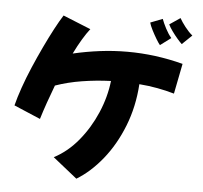

<svg xmlns="http://www.w3.org/2000/svg" viewBox="-60 -931 1114 1056"><g transform="rotate(5 496.5 -403.0)"><path d="M913 -726Q904 -734 888 -752.5Q872 -771 857 -792Q842 -813 835 -828L894 -868Q905 -848 925.5 -821.5Q946 -795 967 -778ZM794 -710Q786 -719 772.5 -741.5Q759 -764 746.5 -788.5Q734 -813 730 -829L797 -855Q805 -833 820 -804Q835 -775 853 -754ZM172 -248 26 -310Q37 -354 56.5 -410Q76 -466 101.5 -525.5Q127 -585 154 -642Q181 -699 206.5 -747Q232 -795 252 -826L405 -764Q386 -740 364 -703.5Q342 -667 320 -622Q393 -639 468 -648.5Q543 -658 620 -658Q774 -658 927 -618L894 -451Q849 -464 800.5 -473Q752 -482 700 -486Q692 -361 649.5 -253.5Q607 -146 541.5 -65Q476 16 400 62L266 -45Q341 -84 399.5 -155Q458 -226 495.5 -313.5Q533 -401 543 -490Q462 -487 384 -474.5Q306 -462 238 -438Q219 -388 202 -339.5Q185 -291 172 -248Z"/></g></svg>

Font: Mochiy Pop P One
Style: Regular
Weight: 400
Designer: FONTDASU
Foundry: FONTDASU / Google Inc. / Adobe
Version: Version 2.000